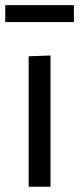

<svg xmlns="http://www.w3.org/2000/svg" viewBox="-22 -710 301 730"><path d="M87 0V-496L170 -499V0ZM-2 -626V-690.5H259V-626Z"/></svg>

Font: Heraclito
Style: Regular
Weight: 400
Designer: Kostas Bartsokas (font) & Cristiano Sobral (main changes)
Foundry: Kostas Bartsokas (font) & Cristiano Sobral (main changes)
Version: Version 1.00;July 8, 2020;FontCreator 13.0.0.2655 64-bit